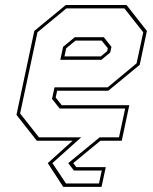

<svg xmlns="http://www.w3.org/2000/svg" viewBox="-20 -560 610 764"><path d="M231.5 183.5 170 89 269 0H126.5L45.5 -103L116.5 -437L241.5 -540H483.5L564.5 -437L536 -302L411 -199H207.5L201.5 -172L225.5 -141.5H494.5L464.5 0H379.5L271.5 89L283.5 105H401L384 183.5ZM242.5 170H374L385 118.5H274L251.5 89L376.5 -13.5H453.5L478 -128H217.5L187 -166.5L197 -212.5H408.5L523.5 -308L550 -431.5L475 -526.5H244L129 -431.5L60 -108.5L135 -13.5H303L188.5 89ZM220 -322 231 -373.5 277.5 -412H393L423.5 -373.5L418.5 -351L383.5 -322ZM236.5 -335.5H381L406.5 -356.5L409 -368L384.5 -398.5H280.5L243.5 -368Z"/></svg>

Font: Tourney Thin Thin
Style: Italic
Weight: 250
Italic angle: -12°
Version: Version 1.015